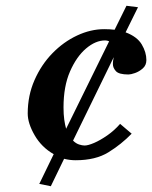

<svg xmlns="http://www.w3.org/2000/svg" viewBox="-20 -545 527 665"><path d="M418 -525 458 -520 415 -433Q455 -418 471 -391Q487 -364 487 -337Q487 -319 474.5 -308Q462 -297 447.5 -292Q433 -287 425 -287Q392 -287 381.5 -298.5Q371 -310 371 -323Q371 -332 372 -336.5Q373 -341 374 -347L233 -58Q243 -48 254 -44.5Q265 -41 273 -41Q285 -41 306 -50Q327 -59 351.5 -76Q376 -93 396 -116L436 -82Q400 -45 355.5 -17.5Q311 10 242 10Q222 10 202 5L156 100L116 92L166 -11Q124 -35 100 -76.5Q76 -118 76 -152Q76 -214 99.5 -267.5Q123 -321 161.5 -360.5Q200 -400 247 -422Q294 -444 341 -444Q360 -444 377 -442ZM209 -99 358 -402Q351 -405 344 -405Q311 -405 278 -377Q245 -349 222.5 -297.5Q200 -246 200 -173Q200 -149 202.5 -131Q205 -113 209 -99Z"/></svg>

Font: Libertinus Serif Semibold Italic
Style: Regular
Weight: 600
Italic angle: -11.5°
Designer: Philipp H. Poll, Khaled Hosny
Foundry: Caleb Maclennan
Version: Version 7.051;RELEASE